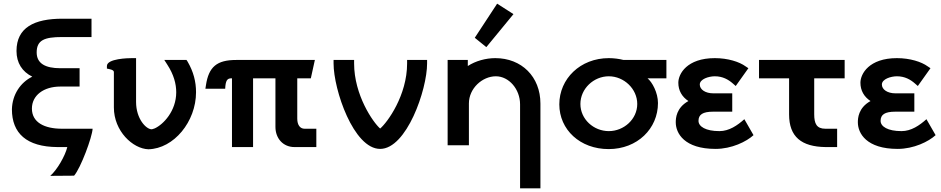

<svg xmlns="http://www.w3.org/2000/svg" viewBox="-20 -802 5131 1047"><path d="M318 -100C223 -100 154 -134 154 -210C154 -282 218 -330 309 -330H414V-430H309C227 -430 180 -456 180 -516C180 -583 222 -600 318 -600H479V-700H320C167 -700 70 -652 70 -524C70 -459 101 -411 156 -384C91 -352 47 -286 45 -206C45 -76 124 -1 294 0H347C335 49 291 125 254 157L384 156C420 115 483 -55 485 -100Z M1003 -466 997 -475H876L892 -450C928 -395 941 -344 941 -299C941 -196 870 -123 824 -102C814 -98 808 -97 807 -97C777 -97 722 -154 722 -246V-485H699C681 -485 563 -483 563 -442V-428L577 -425C595 -421 601 -416 601 -409V-216C601 -87 704 9 789 12C928 9 1049 -139 1049 -299C1049 -357 1035 -411 1003 -466Z M1705 -100H1641C1616 -100 1601 -121 1601 -155V-375H1675L1697 -475H1268C1163 -475 1118 -438 1103 -337L1100 -318H1208L1209 -333C1213 -371 1225 -375 1245 -375V0H1360V-375H1482V-110C1482 -47 1524 0 1586 0H1705Z M2309 -475H2200V-456C2200 -282 2093 -135 2053 -101C2014 -135 1911 -284 1911 -456V-475H1799V-456C1799 -313 1908 10 2053 10C2197 10 2309 -312 2309 -456Z M2691 -782 2569 -596 2632 -545 2780 -725ZM2927 225V-237C2927 -384 2824 -485 2681 -485C2629 -485 2574 -470 2531 -442V-475H2421V-10H2537V-238C2537 -320 2610 -386 2684 -386C2755 -386 2816 -316 2816 -233V225Z M3455 -235C3455 -152 3382 -87 3300 -87C3217 -87 3145 -152 3145 -235C3145 -318 3217 -386 3300 -386C3382 -386 3455 -318 3455 -235ZM3300 -485C3144 -485 3030 -372 3030 -233C3030 -95 3143 11 3299 11C3456 11 3568 -101 3568 -240C3568 -297 3536 -355 3511 -375H3614V-475H3380C3358 -481 3327 -485 3300 -485Z M3789 -143C3789 -177 3812 -193 3869 -193H3973V-293H3870C3826 -293 3796 -314 3796 -341C3796 -371 3845 -386 3878 -386C3921 -386 3952 -368 3976 -347L3992 -333L4061 -430L4046 -440C4012 -465 3949 -485 3878 -485C3726 -485 3679 -399 3679 -351C3679 -308 3699 -274 3734 -251C3667 -214 3665 -156 3665 -135C3665 -75 3712 10 3882 10C3970 10 4051 -30 4089 -65L4039 -152C4001 -118 3956 -87 3903 -87C3828 -87 3789 -112 3789 -143Z M4586 -375V-475H4119V-375H4283V-178C4283 -56 4350 -2 4482 0H4545V-100H4481C4433 -100 4420 -128 4420 -179V-375Z M4782 -143C4782 -177 4805 -193 4862 -193H4966V-293H4863C4819 -293 4789 -314 4789 -341C4789 -371 4838 -386 4871 -386C4914 -386 4945 -368 4969 -347L4985 -333L5054 -430L5039 -440C5005 -465 4942 -485 4871 -485C4719 -485 4672 -399 4672 -351C4672 -308 4692 -274 4727 -251C4660 -214 4658 -156 4658 -135C4658 -75 4705 10 4875 10C4963 10 5044 -30 5082 -65L5032 -152C4994 -118 4949 -87 4896 -87C4821 -87 4782 -112 4782 -143Z"/></svg>

Font: Mint Spirit
Style: Bold
Weight: 700
Designer: HARENDAL Hirwen
Foundry: Arkandis Digital Foundry.
Version: Version 1.004;FFEdit